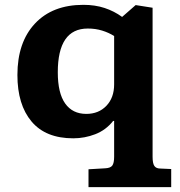

<svg xmlns="http://www.w3.org/2000/svg" viewBox="-20 -558 744 794"><path d="M346 216V142L415 138Q437 137 444.5 126.5Q452 116 452 90V-58H448Q418 -20 374 -3Q330 14 283 14Q169 14 110.5 -55.5Q52 -125 52 -248Q52 -383 124.5 -460.5Q197 -538 325 -538Q373 -538 412.5 -525Q452 -512 485 -488L541 -537L611 -526V90Q611 118 618.5 128.5Q626 139 643 139L688 141V216ZM337 -87Q388 -87 420 -120.5Q452 -154 452 -209V-409Q430 -423 402.5 -431.5Q375 -440 343 -440Q219 -440 219 -259Q219 -173 249.5 -130Q280 -87 337 -87Z"/></svg>

Font: Literata 7pt
Style: Bold
Weight: 700
Designer: Latin by Veronika Burian and Jose Scaglione. Greek by Irene Vlachou. Cyrillic by Vera Evstafieva.
Foundry: TypeTogether
Version: Version 3.002